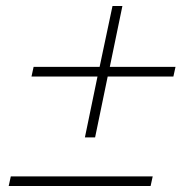

<svg xmlns="http://www.w3.org/2000/svg" viewBox="-20 -620 640 640"><path d="M263 -162 305 -365H85L92 -397H312L355 -600H388L346 -397H565L558 -365H339L297 -162ZM9 0 16 -32H489L482 0Z"/></svg>

Font: Mona Sans ExtraLight
Style: Italic
Weight: 200
Italic angle: -11.6951°
Designer: Deni Anggara
Foundry: GitHub
Version: Version 2.000